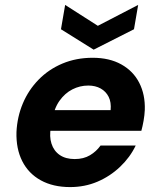

<svg xmlns="http://www.w3.org/2000/svg" viewBox="-20 -749 647 781"><path d="M265 12Q196 12 146 -15.5Q96 -43 70.5 -93.5Q45 -144 47 -212Q50 -274 73 -328.5Q96 -383 137 -425Q178 -467 234 -490.5Q290 -514 357 -514Q425 -514 473.5 -487Q522 -460 546.5 -412Q571 -364 569 -302Q568 -280 564 -257.5Q560 -235 555 -217H146L161 -301H430Q433 -333 422 -355Q411 -377 389.5 -389Q368 -401 339 -401Q305 -401 274.5 -385.5Q244 -370 222 -339Q200 -308 192 -260L187 -231Q180 -194 189.5 -164.5Q199 -135 223 -118.5Q247 -102 284 -102Q320 -102 346 -117.5Q372 -133 389 -157H532Q509 -109 468.5 -70.5Q428 -32 376.5 -10Q325 12 265 12ZM542 -729 525 -630 361 -547 228 -630 245 -729 378 -644Z"/></svg>

Font: DM Sans 16pt ExtraBold
Style: Italic
Weight: 800
Italic angle: -10°
Version: Version 4.004;gftools[0.9.30]